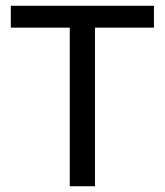

<svg xmlns="http://www.w3.org/2000/svg" viewBox="-20 -648 573 668"><path d="M222.7 0V-551.8H17.6V-627.9H515.6V-551.8H310.5V0Z"/></svg>

Font: Padauk
Style: Regular
Weight: 400
Designer: Debbi Hosken, Becca Hirsbrunner Spalinger
Foundry: SIL International
Version: Version 5.003